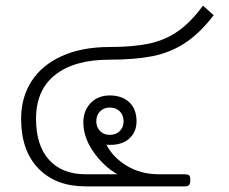

<svg xmlns="http://www.w3.org/2000/svg" viewBox="-20 -662 814 682"><path d="M55 -240Q55 -316 92 -373.5Q129 -431 200 -463Q271 -495 368 -495Q452 -495 509 -507Q566 -519 612 -551Q658 -583 701 -642L739 -608Q690 -544 637.5 -509.5Q585 -475 522 -462.5Q459 -450 368 -450Q245 -450 176.5 -396.5Q108 -343 108 -240Q108 -145 154.5 -94Q201 -43 284 -43H397Q348 -71 312 -122.5Q276 -174 276 -227Q276 -269 302 -296Q328 -323 370 -323Q413 -323 439 -299Q465 -275 465 -231Q465 -191 436.5 -167.5Q408 -144 358 -148Q381 -103 430.5 -73Q480 -43 544 -43H635Q647 -43 651.5 -39.5Q656 -36 656 -23Q656 -9 651.5 -4.5Q647 0 636 0H284Q178 0 116.5 -63.5Q55 -127 55 -240ZM419 -231Q419 -253 405.5 -266.5Q392 -280 370 -280Q349 -280 335.5 -266.5Q322 -253 322 -231Q322 -210 335.5 -196.5Q349 -183 370 -183Q392 -183 405.5 -196.5Q419 -210 419 -231Z"/></svg>

Font: Niramit ExtraLight
Style: Regular
Weight: 200
Designer: Katatrad Aksorn Co.,Ltd.
Foundry: Cadson Demak Co.,Ltd.
Version: Version 1.000; ttfautohint (v1.6)